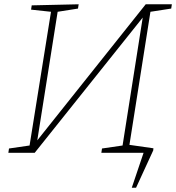

<svg xmlns="http://www.w3.org/2000/svg" viewBox="-20 -713 822 896"><path d="M782 -693 779 -673 682 -658 584 -37 696 -21 695 -11 615 163H595L650 0H453L456 -20L552 -34L646 -631L142 0H19L22 -20L118 -34L218 -658L125 -668L128 -688L347 -693L344 -673L249 -658L154 -58L660 -693Z"/></svg>

Font: Bitter Pro ExtraLight
Style: Italic
Weight: 275
Italic angle: -9°
Designer: Sol Matas, and Bitter project Authors
Foundry: Sol Matas
Version: Version 1.010